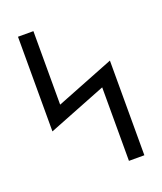

<svg xmlns="http://www.w3.org/2000/svg" viewBox="-136 -824 772 913"><g transform="rotate(-20 250.0 -367.5)"><path d="M358 0V-372L64 -256V-735H142V-363L436 -479V0Z"/></g></svg>

Font: HulyMono
Style: Regular
Weight: 400
Monospace: yes
Designer: Belleve Invis
Foundry: Belleve Invis
Version: Version 33.2.5; ttfautohint (v1.8.4)